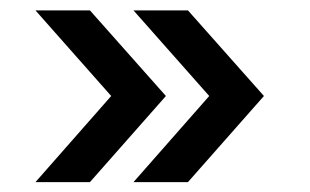

<svg xmlns="http://www.w3.org/2000/svg" viewBox="-20 -490 611 379"><path d="M243.5 -130.5 393 -300.5 243.5 -469.5H351L501 -300.5L351 -130.5ZM50 -130.5 199.5 -300.5 50 -469.5H157.5L307.5 -300.5L157.5 -130.5Z"/></svg>

Font: Urbanist SemiBold
Style: Regular
Weight: 600
Designer: Corey Hu
Foundry: Corey Hu
Version: Version 1.321; ttfautohint (v1.8.4.7-5d5b)